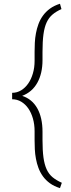

<svg xmlns="http://www.w3.org/2000/svg" viewBox="-20 -829 375 1019"><path d="M298.3 169.4Q267.1 159.7 244.9 143.6Q222.7 127.4 207.8 106.7Q192.9 85.9 184.1 62.3Q175.3 38.6 170.7 13.4Q166 -11.7 164.8 -36.9Q163.6 -62 163.6 -85V-132.8Q163.6 -168.5 154.8 -199.5Q146 -230.5 130.4 -253.2Q114.7 -275.9 92.8 -289.1Q70.8 -302.2 44.4 -302.2V-336.4Q70.3 -336.4 92 -349.6Q113.8 -362.8 129.6 -385.5Q145.5 -408.2 154.5 -439.2Q163.6 -470.2 163.6 -505.9V-553.7Q163.6 -576.7 164.8 -601.8Q166 -627 170.7 -652.1Q175.3 -677.2 184.1 -701.2Q192.9 -725.1 207.8 -745.8Q222.7 -766.6 244.9 -783Q267.1 -799.3 298.3 -809.1L306.2 -780.8Q277.8 -768.1 258.5 -751.7Q239.3 -735.4 227.5 -710Q215.8 -684.6 210.7 -647Q205.6 -609.4 205.6 -553.7V-510.3Q205.6 -439 178 -389.6Q150.4 -340.3 97.7 -320.3Q150.4 -303.2 178 -253.9Q205.6 -204.6 205.6 -129.4V-85Q205.6 -30.3 210.7 6.8Q215.8 43.9 227.5 69.6Q239.3 95.2 259 111.6Q278.8 127.9 308.1 141.1Z"/></svg>

Font: Ufes Sans Thin
Style: Regular
Weight: 100
Designer: Ricardo Esteves & Thais Bronze
Foundry: ProDesignUfes - Ricardo Esteves, Thais Bronze (This is a derivative work, based on Roboto family, by Christian Robertson
Version: Version 2.0